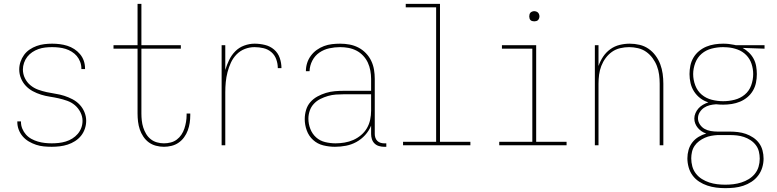

<svg xmlns="http://www.w3.org/2000/svg" viewBox="-20 -755 4040 998"><path d="M249 8Q228 8 207.5 6Q187 4 167.5 -2.5Q148 -9 130 -19.5Q112 -30 98.5 -45.5Q85 -61 77.5 -80.5Q70 -100 70 -121V-124H89V-121Q89 -103 96 -86Q103 -69 115 -55.5Q127 -42 143.5 -33Q160 -24 177.5 -19Q195 -14 213 -12Q231 -10 249 -10Q267 -10 285.5 -12Q304 -14 322 -19.5Q340 -25 356 -35Q372 -45 384 -59Q396 -73 402.5 -90.5Q409 -108 409 -127Q409 -150 398 -171.5Q387 -193 369.5 -208Q352 -223 329.5 -231Q307 -239 284.5 -244Q262 -249 239 -252.5Q216 -256 193.5 -263Q171 -270 150.5 -281Q130 -292 114 -309Q98 -326 89 -348Q80 -370 80 -394Q80 -414 86.5 -433.5Q93 -453 105 -469.5Q117 -486 134 -497.5Q151 -509 170.5 -516Q190 -523 210.5 -525.5Q231 -528 251 -528Q271 -528 291 -525.5Q311 -523 330 -517Q349 -511 366 -500Q383 -489 396 -473.5Q409 -458 415.5 -439Q422 -420 422 -400V-396H403V-399Q403 -417 396.5 -434Q390 -451 379 -464Q368 -477 352.5 -486.5Q337 -496 320.5 -501Q304 -506 286.5 -508Q269 -510 251 -510Q233 -510 215 -508Q197 -506 180 -500Q163 -494 148 -484Q133 -474 122 -460Q111 -446 105 -428.5Q99 -411 99 -394Q99 -370 109.5 -348.5Q120 -327 138 -312Q156 -297 178 -289Q200 -281 223 -276Q246 -271 269 -267.5Q292 -264 314 -257Q336 -250 357 -239Q378 -228 394 -211Q410 -194 419 -172Q428 -150 428 -127Q428 -106 421 -85.5Q414 -65 401 -49Q388 -33 370 -21.5Q352 -10 332 -3.5Q312 3 291 5.5Q270 8 249 8Z M832 8Q811 8 790.5 2.5Q770 -3 753.5 -15Q737 -27 725 -45Q713 -63 706.5 -82.5Q700 -102 697.5 -123Q695 -144 695 -165V-502H570V-520H695V-735H715V-520H920V-502H715V-165Q715 -147 717 -128.5Q719 -110 724.5 -92.5Q730 -75 739.5 -59Q749 -43 763.5 -31.5Q778 -20 796 -15Q814 -10 832 -10Q850 -10 867.5 -14.5Q885 -19 899 -29.5Q913 -40 923 -55Q933 -70 938.5 -87Q944 -104 947 -121.5Q950 -139 950 -157V-165H969V-156Q969 -136 966 -116Q963 -96 956 -77Q949 -58 937 -41.5Q925 -25 908.5 -13.5Q892 -2 872 3Q852 8 832 8Z M1132 0V-520H1151V-391Q1159 -418 1171 -443Q1183 -468 1202.5 -488Q1222 -508 1249 -518Q1276 -528 1303 -528Q1330 -528 1357 -521.5Q1384 -515 1404.5 -497.5Q1425 -480 1434 -454Q1443 -428 1443 -401H1424Q1424 -424 1416 -446.5Q1408 -469 1390.5 -484Q1373 -499 1350 -504.5Q1327 -510 1303 -510Q1277 -510 1252.5 -500.5Q1228 -491 1209.5 -472Q1191 -453 1180 -429Q1169 -405 1162.5 -379.5Q1156 -354 1153.5 -328Q1151 -302 1151 -276V0Z M1721 8Q1690 8 1660 0.5Q1630 -7 1607.5 -27.5Q1585 -48 1574.5 -77Q1564 -106 1564 -136Q1564 -160 1571 -183.5Q1578 -207 1593.5 -224.5Q1609 -242 1630 -253.5Q1651 -265 1674 -272Q1697 -279 1720.5 -281Q1744 -283 1768 -283H1909V-345Q1909 -366 1905 -388Q1901 -410 1892 -429.5Q1883 -449 1867.5 -465.5Q1852 -482 1832.5 -492Q1813 -502 1791.5 -506Q1770 -510 1748 -510Q1720 -510 1692 -504Q1664 -498 1640.5 -482Q1617 -466 1603.5 -440Q1590 -414 1589 -385H1570Q1570 -407 1576.5 -427.5Q1583 -448 1596 -465.5Q1609 -483 1626.5 -495.5Q1644 -508 1664 -515.5Q1684 -523 1705.5 -525.5Q1727 -528 1748 -528Q1773 -528 1797 -523.5Q1821 -519 1842.5 -508Q1864 -497 1881.5 -479Q1899 -461 1909.5 -439Q1920 -417 1924 -393Q1928 -369 1928 -345V-58Q1928 -49 1931 -39.5Q1934 -30 1941 -23Q1948 -16 1957.5 -13Q1967 -10 1976 -10H1988V8H1976Q1963 8 1949.5 4Q1936 0 1926.5 -9.5Q1917 -19 1913 -32Q1909 -45 1909 -58V-102Q1898 -75 1878 -53Q1858 -31 1832.5 -17Q1807 -3 1778.5 2.5Q1750 8 1721 8ZM1724 -10Q1747 -10 1771 -14Q1795 -18 1816.5 -27.5Q1838 -37 1856.5 -52.5Q1875 -68 1887 -88.5Q1899 -109 1904 -132.5Q1909 -156 1909 -180V-265H1768Q1747 -265 1726 -263.5Q1705 -262 1684.5 -256Q1664 -250 1645 -240.5Q1626 -231 1611.5 -215.5Q1597 -200 1590 -179.5Q1583 -159 1583 -138Q1583 -111 1593 -85Q1603 -59 1623 -41Q1643 -23 1670 -16.5Q1697 -10 1724 -10Z M2075 0V-18H2247V-717H2089V-735H2267V-18H2425V0Z M2575 0V-18H2747V-502H2589V-520H2767V-18H2925V0ZM2757 -644Q2752 -644 2746.5 -645.5Q2741 -647 2737.5 -650.5Q2734 -654 2732.5 -659.5Q2731 -665 2731 -670Q2731 -675 2732.5 -680.5Q2734 -686 2737.5 -689.5Q2741 -693 2746.5 -695Q2752 -697 2757 -697Q2762 -697 2767.5 -695Q2773 -693 2776.5 -689.5Q2780 -686 2782 -680.5Q2784 -675 2784 -670Q2784 -665 2782 -659.5Q2780 -654 2776.5 -650.5Q2773 -647 2767.5 -645.5Q2762 -644 2757 -644Z M3072 0V-520H3091V-412Q3100 -438 3115 -460.5Q3130 -483 3152 -499Q3174 -515 3200.5 -521.5Q3227 -528 3253 -528Q3279 -528 3304.5 -522Q3330 -516 3351 -501.5Q3372 -487 3387.5 -466Q3403 -445 3412 -421Q3421 -397 3424.5 -371.5Q3428 -346 3428 -320V0H3409V-320Q3409 -343 3406 -366.5Q3403 -390 3394.5 -412Q3386 -434 3372 -453Q3358 -472 3339 -485.5Q3320 -499 3296.5 -504.5Q3273 -510 3250 -510Q3227 -510 3203.5 -504.5Q3180 -499 3161 -485.5Q3142 -472 3128 -453Q3114 -434 3105.5 -412Q3097 -390 3094 -366.5Q3091 -343 3091 -320V0Z M3750 223Q3726 223 3702.5 220Q3679 217 3656.5 209.5Q3634 202 3614 189Q3594 176 3580 157Q3566 138 3559.5 114.5Q3553 91 3553 68Q3553 46 3559 24.5Q3565 3 3578.5 -14.5Q3592 -32 3611 -43.5Q3630 -55 3651 -61Q3638 -65 3627 -72.5Q3616 -80 3607.5 -90Q3599 -100 3594 -112.5Q3589 -125 3589 -139Q3589 -153 3595 -167Q3601 -181 3611 -192Q3621 -203 3634 -210.5Q3647 -218 3662 -223Q3639 -230 3620 -244.5Q3601 -259 3588 -279Q3575 -299 3569.5 -322.5Q3564 -346 3564 -370Q3564 -392 3568.5 -414Q3573 -436 3584.5 -455.5Q3596 -475 3613.5 -489.5Q3631 -504 3651.5 -512.5Q3672 -521 3694.5 -524.5Q3717 -528 3739 -528Q3754 -528 3768 -526.5Q3782 -525 3796 -522L3805 -520H3954V-502L3840 -506Q3858 -496 3873 -481.5Q3888 -467 3897.5 -449Q3907 -431 3910.5 -410.5Q3914 -390 3914 -370Q3914 -347 3909.5 -325Q3905 -303 3893.5 -283.5Q3882 -264 3864.5 -249.5Q3847 -235 3826.5 -226.5Q3806 -218 3784 -214.5Q3762 -211 3739 -211Q3730 -211 3720.5 -211.5Q3711 -212 3702 -213Q3685 -212 3669 -208Q3653 -204 3639.5 -195Q3626 -186 3617 -171.5Q3608 -157 3608 -140Q3608 -123 3618 -108Q3628 -93 3642.5 -85Q3657 -77 3674.5 -74Q3692 -71 3709 -71H3773Q3794 -71 3815.5 -68.5Q3837 -66 3857 -59Q3877 -52 3895 -40Q3913 -28 3925.5 -11Q3938 6 3943.5 27Q3949 48 3949 70Q3949 93 3942 116Q3935 139 3920.5 158Q3906 177 3886 190Q3866 203 3843.5 210.5Q3821 218 3797.5 220.5Q3774 223 3750 223ZM3739 -229Q3769 -229 3798.5 -236.5Q3828 -244 3851 -263Q3874 -282 3884.5 -311Q3895 -340 3895 -370Q3895 -397 3886.5 -423Q3878 -449 3859 -468.5Q3840 -488 3814 -497.5Q3788 -507 3761 -509L3739 -510Q3709 -510 3679.5 -502.5Q3650 -495 3627.5 -476Q3605 -457 3594 -428Q3583 -399 3583 -370Q3583 -340 3594 -311Q3605 -282 3627.5 -263Q3650 -244 3679.5 -236.5Q3709 -229 3739 -229ZM3750 205Q3771 205 3792 202.5Q3813 200 3833.5 193.5Q3854 187 3872 176Q3890 165 3903.5 148.5Q3917 132 3923 111.5Q3929 91 3929 70Q3929 51 3924.5 32.5Q3920 14 3908.5 -1Q3897 -16 3881 -26.5Q3865 -37 3847 -43Q3829 -49 3810.5 -51Q3792 -53 3773 -53H3710Q3693 -52 3676.5 -49Q3660 -46 3644 -39Q3628 -32 3614 -21.5Q3600 -11 3590.5 3Q3581 17 3577 34Q3573 51 3573 68Q3573 89 3578.5 109.5Q3584 130 3597 147Q3610 164 3628.5 175.5Q3647 187 3667 193.5Q3687 200 3708 202.5Q3729 205 3750 205Z"/></svg>

Font: Iosevka SS18 Thin
Style: Regular
Weight: 100
Monospace: yes
Designer: Belleve Invis
Foundry: Belleve Invis
Version: Version 25.1.1; ttfautohint (v1.8.4)